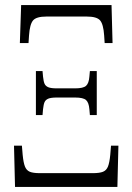

<svg xmlns="http://www.w3.org/2000/svg" viewBox="-20 -734 520 754"><path d="M63 -714H418L422 -565H391L389 -595Q386 -639 373 -654Q360 -669 321 -669H162Q123 -669 110 -654Q97 -639 94 -595L92 -565H58ZM121 -455H147L149 -433Q151 -414 155 -405Q159 -396 169.5 -391.5Q180 -387 203 -387H275Q307 -387 318 -397Q329 -407 331 -433L333 -455H360V-282H333L331 -305Q329 -331 318 -341Q307 -351 275 -351H203Q180 -351 169.5 -346.5Q159 -342 155 -333Q151 -324 149 -305L147 -282H121ZM35 -162H66L69 -126Q72 -95 78 -80Q84 -65 97 -59.5Q110 -54 137 -54H344Q371 -54 384.5 -59.5Q398 -65 404 -80Q410 -95 413 -126L416 -162H445L441 0H39Z"/></svg>

Font: Noto Serif CondLight
Style: Regular
Weight: 300
Width: 3
Designer: Monotype Design Team
Foundry: Monotype Imaging Inc.
Version: Version 1.001